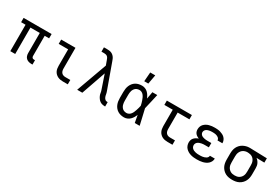

<svg xmlns="http://www.w3.org/2000/svg" viewBox="63 -1781 4073 2815"><g transform="rotate(30 2100.0 -373.5)"><path d="M518 8H501Q477 8 454 2Q431 -4 413 -19.5Q395 -35 387 -58Q379 -81 379 -104V-447H221V0H138V-447H63V-520H537V-447H462V-104Q462 -97 464.5 -89Q467 -81 472.5 -75.5Q478 -70 485.5 -68Q493 -66 501 -66H518Z M1111 0H1027Q1005 0 982.5 -4Q960 -8 939.5 -18Q919 -28 902.5 -44Q886 -60 876 -80.5Q866 -101 862.5 -123.5Q859 -146 859 -169V-447H699V-520H941V-169Q941 -150 945.5 -132Q950 -114 962 -100Q974 -86 991.5 -80Q1009 -74 1027 -74H1111Z M1748 8Q1725 8 1702 3.5Q1679 -1 1660 -14Q1641 -27 1627 -46Q1613 -65 1603.5 -86Q1594 -107 1591 -130.5Q1588 -154 1580 -175L1500 -410L1357 0H1270L1457 -517L1429 -594Q1424 -608 1418 -621Q1412 -634 1401.5 -644Q1391 -654 1377 -658Q1363 -662 1348 -662H1299V-735H1348Q1366 -735 1384 -733.5Q1402 -732 1419 -726Q1436 -720 1450.5 -709Q1465 -698 1476 -683.5Q1487 -669 1494 -652.5Q1501 -636 1507 -619L1658 -200Q1662 -189 1665 -178.5Q1668 -168 1670 -157Q1672 -146 1674 -135Q1676 -124 1680.5 -113.5Q1685 -103 1691 -93.5Q1697 -84 1706 -77Q1715 -70 1726 -68Q1737 -66 1748 -66Z M2066 8Q2038 8 2011 2Q1984 -4 1960 -18.5Q1936 -33 1918.5 -54.5Q1901 -76 1890.5 -101.5Q1880 -127 1876 -154.5Q1872 -182 1872 -210V-310Q1872 -338 1876 -365.5Q1880 -393 1890.5 -418.5Q1901 -444 1918.5 -465.5Q1936 -487 1960 -501.5Q1984 -516 2011 -522Q2038 -528 2066 -528Q2093 -528 2118.5 -518Q2144 -508 2163.5 -489.5Q2183 -471 2197 -448Q2211 -425 2221 -400Q2227 -430 2232.5 -460Q2238 -490 2243 -520H2326Q2311 -456 2297 -391.5Q2283 -327 2267 -263Q2283 -198 2297.5 -132Q2312 -66 2328 0H2245Q2239 -31 2233.5 -62Q2228 -93 2222 -125Q2212 -99 2198 -75.5Q2184 -52 2164.5 -33Q2145 -14 2119 -3Q2093 8 2066 8ZM2066 -66Q2087 -66 2106 -77Q2125 -88 2137.5 -105Q2150 -122 2158 -141.5Q2166 -161 2173 -181.5Q2180 -202 2185.5 -222.5Q2191 -243 2195 -263Q2191 -283 2185.5 -303Q2180 -323 2173 -342.5Q2166 -362 2157.5 -381Q2149 -400 2136.5 -416.5Q2124 -433 2105.5 -443.5Q2087 -454 2066 -454Q2049 -454 2032 -449.5Q2015 -445 2001.5 -434.5Q1988 -424 1978.5 -409Q1969 -394 1964 -378Q1959 -362 1957 -344.5Q1955 -327 1955 -310V-210Q1955 -193 1957 -175.5Q1959 -158 1964 -142Q1969 -126 1978.5 -111Q1988 -96 2001.5 -85.5Q2015 -75 2032 -70.5Q2049 -66 2066 -66ZM2059 -600 2071 -755H2156L2128 -600Z M2883 0H2799Q2777 0 2754 -4Q2731 -8 2711 -18Q2691 -28 2674.5 -44Q2658 -60 2648 -80.5Q2638 -101 2634 -123.5Q2630 -146 2630 -169V-447H2488V-520H2912V-447H2713V-169Q2713 -150 2717.5 -132Q2722 -114 2734 -100Q2746 -86 2763.5 -80Q2781 -74 2799 -74H2883Z M3297 8Q3271 8 3245.5 5.5Q3220 3 3195 -4Q3170 -11 3147.5 -24Q3125 -37 3107.5 -55.5Q3090 -74 3081 -99Q3072 -124 3072 -150Q3072 -171 3078.5 -191.5Q3085 -212 3099.5 -227.5Q3114 -243 3133 -254Q3152 -265 3172 -271Q3155 -278 3139 -288Q3123 -298 3111 -312Q3099 -326 3093.5 -344Q3088 -362 3088 -381Q3088 -405 3096 -428Q3104 -451 3120.5 -468.5Q3137 -486 3158 -498Q3179 -510 3202 -516.5Q3225 -523 3249 -525.5Q3273 -528 3297 -528Q3320 -528 3343.5 -526Q3367 -524 3389.5 -517.5Q3412 -511 3433 -500.5Q3454 -490 3470.5 -473.5Q3487 -457 3496.5 -435Q3506 -413 3506 -390V-385H3423V-387Q3423 -400 3416 -411.5Q3409 -423 3398.5 -430.5Q3388 -438 3375.5 -443Q3363 -448 3350 -450.5Q3337 -453 3323.5 -453.5Q3310 -454 3297 -454Q3283 -454 3269.5 -453Q3256 -452 3242.5 -449Q3229 -446 3216.5 -441Q3204 -436 3193.5 -427Q3183 -418 3177 -405.5Q3171 -393 3171 -379Q3171 -366 3177.5 -353.5Q3184 -341 3195 -332.5Q3206 -324 3219 -319.5Q3232 -315 3245.5 -312Q3259 -309 3272.5 -308Q3286 -307 3300 -307H3364V-234H3300Q3284 -234 3268.5 -233Q3253 -232 3238 -228.5Q3223 -225 3208.5 -219.5Q3194 -214 3181.5 -204.5Q3169 -195 3162 -181Q3155 -167 3155 -151Q3155 -135 3161.5 -121Q3168 -107 3180 -97Q3192 -87 3206.5 -81Q3221 -75 3236 -71.5Q3251 -68 3266.5 -67Q3282 -66 3297 -66Q3312 -66 3326.5 -66.5Q3341 -67 3355 -69.5Q3369 -72 3383 -76.5Q3397 -81 3409.5 -88.5Q3422 -96 3430.5 -108Q3439 -120 3439 -135H3522V-132Q3522 -108 3511 -85Q3500 -62 3482 -45.5Q3464 -29 3441.5 -18.5Q3419 -8 3395 -2Q3371 4 3346.5 6Q3322 8 3297 8Z M3896 8Q3867 8 3838 3Q3809 -2 3783 -15.5Q3757 -29 3736.5 -50Q3716 -71 3703 -97Q3690 -123 3685 -152Q3680 -181 3680 -210V-310Q3680 -338 3684.5 -366Q3689 -394 3701 -419Q3713 -444 3732.5 -465Q3752 -486 3776.5 -499.5Q3801 -513 3828 -520.5Q3855 -528 3883 -528H3900L4181 -520V-447L4046 -450Q4062 -439 4075 -423Q4088 -407 4097 -388.5Q4106 -370 4109 -350Q4112 -330 4112 -310V-210Q4112 -181 4107 -152Q4102 -123 4089 -97Q4076 -71 4055.5 -50Q4035 -29 4009 -15.5Q3983 -2 3954 3Q3925 8 3896 8ZM3896 -66Q3915 -66 3933.5 -69.5Q3952 -73 3968 -82.5Q3984 -92 3996.5 -106Q4009 -120 4016.5 -137Q4024 -154 4026.5 -172.5Q4029 -191 4029 -210V-310Q4029 -327 4027 -344.5Q4025 -362 4018.5 -378.5Q4012 -395 4001.5 -409Q3991 -423 3976.5 -433Q3962 -443 3945 -448Q3928 -453 3911 -454H3900Q3898 -455 3895.5 -455Q3893 -455 3891 -455Q3873 -455 3855 -450Q3837 -445 3821.5 -435.5Q3806 -426 3794.5 -412Q3783 -398 3775.5 -381Q3768 -364 3765.5 -346Q3763 -328 3763 -310V-210Q3763 -191 3765.5 -172.5Q3768 -154 3775.5 -137Q3783 -120 3795.5 -106Q3808 -92 3824 -82.5Q3840 -73 3858.5 -69.5Q3877 -66 3896 -66Z"/></g></svg>

Font: R Plex Mono
Style: Regular
Weight: 400
Monospace: yes
Designer: Belleve Invis
Foundry: Belleve Invis
Version: Version 31.8.0